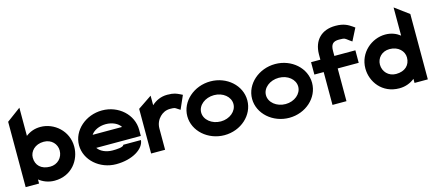

<svg xmlns="http://www.w3.org/2000/svg" viewBox="-51 -1143 3691 1632"><g transform="rotate(-15 1794.5 -327.5)"><path d="M22 0H140V-36C174 -9 220 11 275 11C427 11 510 -110 510 -226C510 -366 394 -462 275 -462C222 -462 180 -445 145 -418V-666L22 -575ZM145 -226C145 -281 192 -333 269 -333C339 -333 382 -282 382 -226C382 -164 335 -114 269 -114C190 -114 145 -159 145 -226Z M552 -226C552 -95 673 11 817 11C962 11 1066 -57 1072 -133H917C912 -112 852 -110 817 -110C760 -110 711 -133 688 -167H1080V-221C1080 -355 962 -462 817 -462C673 -462 552 -357 552 -226ZM687 -282C709 -316 759 -341 817 -341C875 -341 924 -317 946 -282Z M1126 0H1249V-187C1249 -230 1267 -264 1290 -287C1311 -308 1340 -325 1379 -325C1422 -325 1422 -321 1439 -310L1464 -294L1516 -412L1494 -423C1468 -435 1447 -447 1387 -447C1329 -447 1284 -424 1249 -392V-476L1126 -393Z M1505 -226C1505 -95 1626 11 1770 11C1915 11 2033 -95 2033 -226C2033 -357 1915 -462 1770 -462C1626 -462 1505 -357 1505 -226ZM1627 -226C1627 -290 1691 -341 1770 -341C1848 -341 1911 -290 1911 -226C1911 -162 1848 -110 1770 -110C1691 -110 1627 -162 1627 -226Z M2075 -226C2075 -95 2196 11 2340 11C2485 11 2603 -95 2603 -226C2603 -357 2485 -462 2340 -462C2196 -462 2075 -357 2075 -226ZM2197 -226C2197 -290 2261 -341 2340 -341C2418 -341 2481 -290 2481 -226C2481 -162 2418 -110 2340 -110C2261 -110 2197 -162 2197 -226Z M2640 -289H2722V0H2845V-288H3030V-398H2845V-441C2845 -499 2865 -522 2919 -522C2975 -522 2970 -516 3001 -494L3025 -477L3080 -585L3062 -598C3028 -621 2993 -643 2919 -643C2797 -643 2724 -569 2722 -447V-398H2640Z M3072 -226C3072 -110 3157 11 3309 11C3364 11 3409 -8 3444 -36V0H3561V-575L3438 -666V-418C3405 -444 3362 -462 3309 -462C3190 -462 3072 -366 3072 -226ZM3200 -226C3200 -282 3243 -333 3313 -333C3390 -333 3438 -281 3438 -226C3438 -159 3392 -114 3313 -114C3247 -114 3200 -164 3200 -226Z"/></g></svg>

Font: Charger Sport
Style: Ult
Weight: 1000
Designer: Jasper
Foundry: Cannot Into Space Fonts
Version: Version 1.1